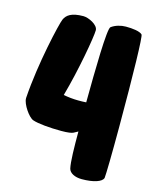

<svg xmlns="http://www.w3.org/2000/svg" viewBox="-110 -792 715 879"><g transform="rotate(15 247.5 -352.5)"><path d="M455 -700C443 -712 409 -716 377 -716C354 -716 328 -709 309 -695C295 -685 292 -487 291 -334C278 -333 265 -333 253 -333C229 -333 204 -336 183 -340C219 -467 248 -633 248 -664C248 -690 201 -712 177 -712C119 -712 98 -694 88 -672C78 -650 31 -449 20 -283V-280C20 -253 56 -200 78 -192C103 -183 161 -178 214 -178C246 -178 263 -181 271 -185C278 -189 284 -192 291 -196C291 -121 292 -52 299 -22C304 -2 329 11 362 11C417 11 457 -2 462 -22C464 -36 466 -139 466 -264C466 -519 462 -693 455 -700Z"/></g></svg>

Font: Manosque
Style: Regular
Weight: 400
Designer: Ariel Martín Pérez
Foundry: Ariel Martín Pérez
Version: Version 1.005;hotconv 1.0.109;makeotfexe 2.5.65596